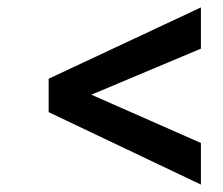

<svg xmlns="http://www.w3.org/2000/svg" viewBox="-20 -508 600 517"><path d="M521 -377 226 -253 521 -123V-11L111 -206V-296L521 -488Z"/></svg>

Font: Titillium Web
Style: SemiBold Italic
Weight: 600
Italic angle: -13°
Version: Version 1.001;PS 57.000;hotconv 1.0.70;makeotf.lib2.5.55311